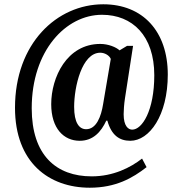

<svg xmlns="http://www.w3.org/2000/svg" viewBox="-20 -734 842 896"><path d="M399 142C520 142 599 97 664 46L643 6C589 48 509 89 408 89C243 89 128 -9 128 -229C128 -497 287 -665 456 -665C598 -665 700 -567 700 -383C700 -217 643 -129 597 -129C579 -129 557 -145 557 -201C557 -216 559 -248 563 -274L601 -520H573L538 -499C522 -514 485 -529 448 -529C292 -529 219 -373 219 -248C219 -134 278 -77 352 -77C415 -77 452 -119 476 -171H481C500 -103 537 -77 588 -77C677 -77 763 -195 763 -386C763 -588 646 -714 462 -714C245 -714 50 -531 50 -231C50 25 209 142 399 142ZM382 -131C349 -131 326 -162 326 -235C326 -329 362 -488 448 -488C468 -488 490 -476 497 -459L461 -247C452 -191 430 -131 382 -131Z"/></svg>

Font: Noto Serif Ethiopic Condensed
Style: Bold
Weight: 700
Width: 3
Designer: Monotype Design Team
Foundry: Monotype Imaging Inc.
Version: Version 2.102